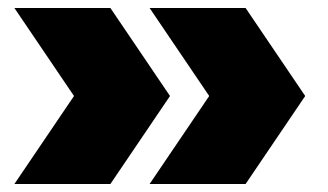

<svg xmlns="http://www.w3.org/2000/svg" viewBox="-20 -525 819 480"><path d="M16 -65 165 -285 16 -505H256L405 -285L256 -65ZM354 -65 503 -285 354 -505H594L743 -285L594 -65Z"/></svg>

Font: Encode Sans Expanded Expanded Black
Style: Regular
Weight: 900
Width: 7
Designer: Multiple Designers
Foundry: Impallari Type
Version: Version 3.000; ttfautohint (v1.8.3) -l 8 -r 50 -G 200 -x 14 